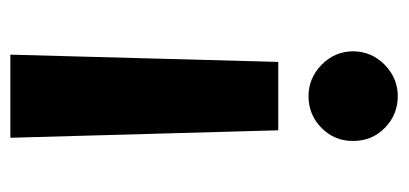

<svg xmlns="http://www.w3.org/2000/svg" viewBox="-226 -541 777 365"><g transform="rotate(-90 162.5 -358.5)"><path d="M241.1 -727.3 227.3 -218H97.3L83.1 -727.3ZM162.3 9.2Q126.8 9.2 101.7 -15.6Q76.7 -40.5 77.1 -76Q76.7 -110.8 101.7 -135.7Q126.8 -160.5 162.3 -160.5Q196.4 -160.5 221.8 -135.7Q247.2 -110.8 247.5 -76Q247.2 -40.5 221.8 -15.6Q196.4 9.2 162.3 9.2Z"/></g></svg>

Font: Inter Zeller
Style: Bold
Weight: 700
Designer: Rasmus Andersson; Joe Bland
Foundry: zeller
Version: Version 3.015;git-dec3a8cb1